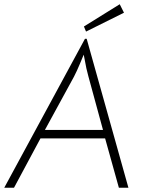

<svg xmlns="http://www.w3.org/2000/svg" viewBox="-36 -887 736 906"><path d="M365 -704H373L570 -1H525L460 -234H155L30 -1H-16ZM381 -527Q371 -562 363 -609L359 -629Q356 -622 341.5 -587Q327 -552 313 -525L176 -274H450ZM360 -762 529 -867 549 -827 370 -738Z"/></svg>

Font: Bellota Text Light
Style: Italic
Weight: 300
Italic angle: -7.5°
Designer: Kemie Guaida
Foundry: Kemie Guaida
Version: Version 4.001